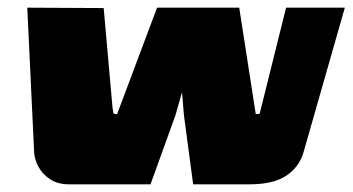

<svg xmlns="http://www.w3.org/2000/svg" viewBox="-20 -480 918 500"><path d="M160 0Q130 0 110 -13.5Q90 -27 80 -46Q70 -65 69 -82L51 -460L250 -459L273 -200Q274 -191 275 -187Q276 -183 280 -183H285L389 -460H603L646 -183H653Q656 -183 657 -186.5Q658 -190 659 -195L725 -460H878L770 -82Q759 -45 725.5 -22.5Q692 0 630 0H483L459 -180L454 -240L437 -180L372 0Z"/></svg>

Font: Genos Thin Black
Style: Italic
Weight: 900
Italic angle: -8°
Version: Version 1.010